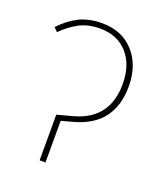

<svg xmlns="http://www.w3.org/2000/svg" viewBox="-105 -603 584 676"><g transform="rotate(20 187.0 -264.5)"><path d="M121 -171 184 -188Q304 -223 304 -352Q304 -424 266 -466.5Q228 -509 163 -509Q119 -509 86.5 -492Q54 -475 24 -445L10 -459Q42 -493 78 -511Q114 -529 164 -529Q238 -529 282.5 -480Q327 -431 327 -352Q327 -206 187 -168L143 -156V0H121Z"/></g></svg>

Font: Fira Sans Condensed Thin
Style: Regular
Weight: 250
Width: 3
Designer: Carrois Corporate & Edenspiekermann AG
Foundry: Carrois Corporate GbR & Edenspiekermann AG
Version: Version 4.203